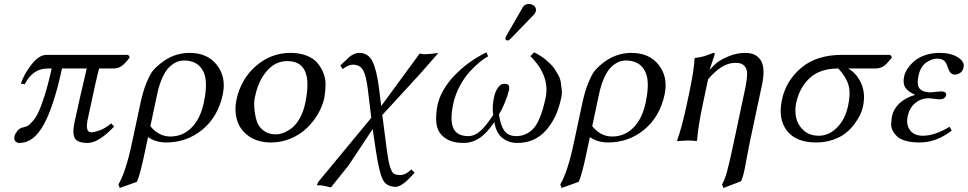

<svg xmlns="http://www.w3.org/2000/svg" viewBox="-20 -704 4849 962"><path d="M622.1 -429.2 630.4 -417Q608.9 -387.7 591.1 -374.3Q573.2 -360.8 546.9 -360.8H476.6Q465.8 -324.7 419.4 -106Q405.8 -41 437.5 -41Q452.6 -41 480 -51Q507.3 -61 537.1 -85.9L551.8 -69.8Q473.6 12.2 419.4 12.2Q369.1 12.2 355.2 -11Q341.3 -34.2 353.5 -91.8Q377.9 -206.1 414.6 -360.8H290.5Q250.5 -173.3 199.7 -80.6Q148.9 12.2 77.6 12.2Q65.9 12.2 57.4 4.2Q48.8 -3.9 52.7 -22Q55.2 -33.2 66.7 -47.9Q78.1 -62.5 96.2 -65.9Q108.4 -68.4 116.9 -72.5Q125.5 -76.7 141.8 -94.5Q158.2 -112.3 172.1 -141.1Q186 -169.9 204.1 -226.8Q222.2 -283.7 238.8 -360.8H220.7Q182.6 -360.8 154.3 -342.3Q126 -323.7 104 -282.2L84.5 -285.2Q102.5 -336.9 139.6 -383.1Q176.8 -429.2 213.4 -429.2Z M666 207 580.1 237.8 573.2 220.2Q610.8 157.2 641.6 9.8L683.1 -184.1Q696.8 -248.5 714.8 -291.3Q732.9 -334 746.1 -349.9Q759.3 -365.7 780.3 -382.8Q846.7 -439 930.2 -439Q1019.5 -439 1066.9 -378.2Q1114.3 -317.4 1096.2 -231Q1072.3 -118.7 993.9 -54.4Q915.5 9.8 813 9.8Q760.3 9.8 721.7 -17.1L705.1 61Q683.1 167 666 207ZM1001 -189Q1024.9 -300.3 996.3 -350.6Q967.8 -400.9 902.3 -400.9Q883.8 -400.9 866.7 -394Q849.6 -387.2 830.3 -369.9Q811 -352.5 794.2 -316.2Q777.3 -279.8 766.6 -228L733.4 -71.8Q775.9 -20 833 -20Q895.5 -20 939.7 -64.5Q983.9 -108.9 1001 -189Z M1165 -205.1Q1187 -308.1 1262.5 -373.5Q1337.9 -439 1435.5 -439Q1481 -439 1515.6 -425.5Q1550.3 -412.1 1569.6 -389.6Q1588.9 -367.2 1600.3 -338.1Q1611.8 -309.1 1611.1 -277.3Q1610.4 -245.6 1605 -213.9Q1596.2 -172.9 1573.5 -133.5Q1550.8 -94.2 1517.1 -62Q1483.4 -29.8 1436.8 -10Q1390.1 9.8 1338.4 9.8Q1272 9.8 1227.5 -21.2Q1183.1 -52.2 1168.2 -100.6Q1153.3 -148.9 1165 -205.1ZM1419.9 -397.9Q1359.4 -397.9 1317.1 -348.6Q1274.9 -299.3 1259.8 -228Q1251.5 -199.2 1254.2 -164.8Q1256.8 -130.4 1265.4 -100.6Q1273.9 -70.8 1299.1 -50.8Q1324.2 -30.8 1360.8 -30.8Q1379.9 -30.8 1399.9 -38.3Q1419.9 -45.9 1441.7 -62.3Q1463.4 -78.6 1481.7 -110.8Q1500 -143.1 1509.3 -187Q1553.7 -397.9 1419.9 -397.9Z M1823.2 -254.9Q1814.5 -326.2 1798.8 -353Q1783.2 -379.9 1748 -379.9Q1724.1 -379.9 1697.3 -357.9L1685.1 -376Q1692.9 -382.8 1708 -397.5Q1723.1 -412.1 1731.2 -419.2Q1739.3 -426.3 1752.7 -432.6Q1766.1 -439 1779.3 -439Q1825.7 -439 1846.7 -395.5Q1867.7 -352.1 1879.4 -258.8L1890.1 -172.9L2083 -436Q2098.1 -432.1 2105 -432.1Q2115.7 -432.1 2133.5 -433.8Q2151.4 -435.5 2164.1 -437L2176.8 -439L2083 -332L1895.5 -127.9L1918.5 50.8Q1926.3 108.4 1935.1 134.5Q1943.8 160.6 1954.3 166.7Q1964.8 172.9 1987.3 172.9Q2011.2 172.9 2041.5 145L2057.1 161.1Q1996.6 231.9 1962.9 231.9Q1915.5 231.9 1897.5 195.1Q1879.4 158.2 1863.3 50.8L1847.2 -57.1L1725.6 126L1638.2 234.9L1593.3 225.1L1567.4 224.1L1574.2 208L1840.3 -113.8Z M2630.4 -684.1Q2646 -684.1 2657 -673.8Q2668 -663.6 2665 -648.9Q2662.6 -638.2 2655.3 -630.9L2537.1 -508.8Q2529.3 -501 2523.4 -501Q2517.6 -501 2514.4 -504.9Q2511.2 -508.8 2512.2 -514.2Q2513.2 -518.1 2516.6 -523.9L2599.1 -667Q2608.4 -684.1 2630.4 -684.1ZM2790 -206.1Q2770 -111.3 2714.4 -49.6Q2658.7 12.2 2572.3 12.2Q2528.8 12.2 2497.1 -12.7Q2465.3 -37.6 2457 -92.8Q2419.9 -37.1 2382.8 -12.5Q2345.7 12.2 2302.7 12.2Q2267.1 12.2 2240 2.9Q2212.9 -6.3 2191.9 -28.3Q2170.9 -50.3 2166.5 -86.7Q2162.1 -123 2171.9 -176.8Q2188 -251.5 2254.4 -322.8Q2320.8 -394 2417 -441.9L2425.8 -421.9Q2409.7 -414.1 2387 -395.8Q2364.3 -377.4 2336.4 -348.1Q2308.6 -318.8 2284.9 -275.1Q2261.2 -231.4 2251 -184.1Q2233.4 -100.6 2251.7 -61.3Q2270 -22 2325.7 -22Q2357.4 -22 2386.2 -47.1Q2415 -72.3 2451.2 -127.9Q2444.3 -166.5 2455.6 -217.8Q2460.9 -244.1 2474.6 -264.2Q2488.3 -284.2 2506.3 -284.2Q2525.4 -284.2 2529.5 -274.7Q2533.7 -265.1 2528.8 -247.1Q2524.4 -227.1 2510.3 -191.9Q2496.1 -156.7 2480 -130.9Q2487.8 -75.2 2507.3 -48.6Q2526.9 -22 2566.9 -22Q2594.2 -22 2616.2 -33Q2638.2 -43.9 2653.1 -60.5Q2668 -77.1 2679.9 -103.5Q2691.9 -129.9 2699 -154.5Q2706.1 -179.2 2713.4 -211.9Q2737.3 -323.2 2637.2 -422.9L2656.2 -441.9Q2663.6 -438 2670.9 -434.1Q2678.2 -430.2 2690.7 -422.4Q2703.1 -414.6 2713.1 -406Q2723.1 -397.5 2736.3 -385Q2749.5 -372.6 2758.3 -359.4Q2767.1 -346.2 2776.9 -328.9Q2786.6 -311.5 2789.6 -293.2Q2792.5 -274.9 2794.7 -252.2Q2796.9 -229.5 2790 -206.1Z M2879.9 207 2793.9 237.8 2787.1 220.2Q2824.7 157.2 2855.5 9.8L2897 -184.1Q2910.6 -248.5 2928.7 -291.3Q2946.8 -334 2960 -349.9Q2973.1 -365.7 2994.1 -382.8Q3060.5 -439 3144 -439Q3233.4 -439 3280.8 -378.2Q3328.1 -317.4 3310.1 -231Q3286.1 -118.7 3207.8 -54.4Q3129.4 9.8 3026.9 9.8Q2974.1 9.8 2935.5 -17.1L2918.9 61Q2897 167 2879.9 207ZM3214.8 -189Q3238.8 -300.3 3210.2 -350.6Q3181.6 -400.9 3116.2 -400.9Q3097.7 -400.9 3080.6 -394Q3063.5 -387.2 3044.2 -369.9Q3024.9 -352.5 3008.1 -316.2Q2991.2 -279.8 2980.5 -228L2947.3 -71.8Q2989.7 -20 3046.9 -20Q3109.4 -20 3153.6 -64.5Q3197.8 -108.9 3214.8 -189Z M3538.6 -356.9Q3552.7 -373.5 3571.8 -389.4Q3590.8 -405.3 3631.1 -422.1Q3671.4 -439 3714.8 -439Q3769 -439 3792.2 -401.1Q3815.4 -363.3 3798.3 -280.8L3737.3 5.9Q3731.4 32.7 3723.1 79.3Q3714.8 126 3710.9 144Q3702.6 184.1 3692.9 204.1L3605 237.8L3597.7 220.2Q3611.8 196.8 3624.3 149.9Q3636.7 103 3657.2 5.9L3716.3 -272.9Q3722.7 -306.2 3723.4 -332Q3724.1 -357.9 3710.2 -373.5Q3696.3 -389.2 3667 -389.2Q3627.9 -389.2 3595 -367.9Q3562 -346.7 3527.8 -307.1L3501 -180.2Q3477.1 -67.4 3472.7 0L3469.7 2.9Q3456.5 0 3422.4 0L3373 2.9L3372.6 0Q3396 -63.5 3420.9 -180.2L3432.6 -234.9Q3458 -355 3460 -411.1L3462.4 -414.1Q3477.1 -415 3491.2 -418.2Q3505.4 -421.4 3512.2 -423.6Q3519 -425.8 3534.9 -431.9Q3550.8 -438 3553.7 -439Q3563 -439 3560.5 -429.2L3536.1 -356.9Z M4366.2 -360.8H4230Q4272.9 -335.9 4295.2 -285.6Q4317.4 -235.4 4304.2 -171.9Q4300.3 -152.3 4290.5 -130.9Q4280.8 -109.4 4261.7 -83.5Q4242.7 -57.6 4217.5 -37.4Q4192.4 -17.1 4153.6 -3.7Q4114.7 9.8 4069.3 9.8Q3968.3 9.8 3922.9 -49.1Q3877.4 -107.9 3897.9 -204.1Q3918.5 -301.3 3997.1 -366.2Q4073.2 -429.2 4199.7 -429.2H4440.4L4449.2 -417Q4427.7 -387.7 4409.7 -374.3Q4391.6 -360.8 4366.2 -360.8ZM4083.5 -23.9Q4132.8 -23.9 4173.8 -64.9Q4214.8 -106 4229.5 -174.8Q4243.2 -239.3 4230.7 -279.8Q4218.3 -320.3 4180.2 -360.8Q4089.4 -360.8 4037.6 -313.5Q3985.8 -266.1 3969.2 -188Q3961.4 -151.4 3968.8 -115.2Q3976.1 -79.1 4005.6 -51.5Q4035.2 -23.9 4083.5 -23.9Z M4527.8 -121.1Q4519 -79.6 4539.6 -51.8Q4560.1 -23.9 4604 -23.9Q4663.1 -23.9 4737.8 -68.8L4748.5 -49.8Q4671.9 10.3 4585.9 9.8Q4546.4 9.8 4517.8 1.5Q4489.3 -6.8 4475.1 -20.3Q4460.9 -33.7 4452.4 -50.5Q4443.8 -67.4 4445.1 -84.7Q4446.3 -102.1 4448.2 -118.2Q4465.3 -198.2 4565.4 -229Q4529.8 -244.1 4516.1 -265.1Q4502.4 -286.1 4510.3 -321.8Q4513.7 -338.4 4525.4 -357.2Q4537.1 -376 4557.6 -395Q4578.1 -414.1 4612.3 -426.5Q4646.5 -439 4688 -439Q4744.1 -439 4779.1 -417Q4814 -395 4808.1 -367.2Q4804.2 -347.7 4791 -338.9Q4777.8 -330.1 4765.1 -330.1Q4754.9 -330.1 4747.6 -335.4Q4740.2 -340.8 4737.3 -346.4Q4734.4 -352.1 4730 -362.8Q4727.1 -373 4724.1 -379.9Q4721.2 -386.7 4715.3 -394.5Q4709.5 -402.3 4699.7 -406.2Q4689.9 -410.2 4675.8 -410.2Q4647 -410.2 4619.1 -389.4Q4591.3 -368.7 4582 -324.2Q4571.8 -276.4 4588.9 -258.8Q4606 -241.2 4643.1 -241.2L4667.5 -243.7Q4691.9 -246.1 4695.3 -246.1Q4709.5 -246.1 4715.8 -241Q4722.2 -235.8 4720.2 -227.1Q4715.8 -206.1 4685.5 -206.1Q4681.6 -206.1 4661.1 -209Q4640.6 -211.9 4636.2 -211.9Q4594.2 -211.9 4565.4 -187.5Q4536.6 -163.1 4527.8 -121.1Z"/></svg>

Font: Linux Biolinum
Style: Italic
Weight: 400
Italic angle: -12°
Designer: Philipp H. Poll
Foundry: Philipp H. Poll
Version: Version 1.1.3 ; ttfautohint (v0.9)